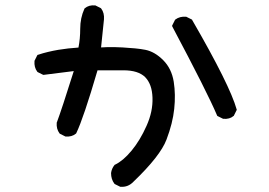

<svg xmlns="http://www.w3.org/2000/svg" viewBox="-20 -677 1040 742"><path d="M443.8 44.4 424.3 34.7 422.9 33.7 421.9 32.7Q409.2 15.6 409.2 -7.8V-8.3Q411.6 -25.9 422.4 -39.1L422.9 -40L424.3 -40.5Q439.9 -47.9 456.1 -61.5Q472.2 -75.2 488.8 -95.2Q521.5 -134.8 546.4 -190.9Q571.3 -246.1 569.3 -299.8Q568.4 -326.2 561.3 -345.7Q554.2 -365.2 541 -378.9Q514.2 -405.3 457 -405.3H356.9Q329.6 -312 309.3 -252.2Q289.1 -192.4 274.9 -162.6L274.4 -161.6L273.4 -160.6Q257.8 -147.5 233.9 -149.4H232.9L231.9 -149.9L212.4 -159.7L210.9 -160.6L210 -161.6Q197.3 -178.7 199.2 -202.6V-203.6L199.7 -204.1Q218.3 -253.4 265.1 -402.3L148.9 -387.7H147.5L146 -388.2L126.5 -397.9L125 -398.9L124 -399.9Q111.3 -417 113.3 -440.9V-441.9L113.8 -442.9L123.5 -462.4L125 -464.8L127 -465.3Q146 -471.7 165.5 -476.3Q185.1 -481 205.1 -484.4Q243.2 -490.7 283.2 -493.2Q290 -527.3 290 -565.4Q290 -607.9 306.2 -643.1L306.6 -644L307.6 -645Q323.2 -658.2 347.2 -656.2H348.1L349.1 -655.8L368.7 -646L370.1 -645L371.1 -644Q383.8 -627 381.8 -602.1L370.6 -493.7Q382.3 -494.6 395.3 -494.9Q408.2 -495.1 422.6 -494.9Q437 -494.6 453.6 -493.7Q480.5 -492.2 502.7 -490Q524.9 -487.8 542 -484.4Q578.1 -477.1 610.6 -444.6Q643.1 -412.1 651.4 -361.3Q659.2 -311.5 653.3 -256.1Q647.5 -200.7 623.5 -137.7Q599.6 -74.2 495.6 25.4Q485.4 36.1 473.1 41Q460.9 45.9 445.8 44.9H444.8ZM841.3 -218.3 821.8 -228 819.8 -229 818.8 -231Q781.7 -318.8 646 -574.2L645 -577.1L646 -579.6L655.8 -599.1L656.7 -600.6L657.7 -601.6Q674.8 -614.3 698.7 -612.3H699.7L700.7 -611.8L720.2 -602.1L722.2 -601.1L722.7 -599.6Q868.7 -347.2 894.5 -254.4L895 -252.4L894 -250.5L884.3 -231L883.8 -229.5L882.8 -229Q875 -222.2 865 -219.5Q855 -216.8 843.3 -217.8H842.3Z"/></svg>

Font: NaikaiFont
Style: SemiBold
Weight: 600
Version: Version 1.89